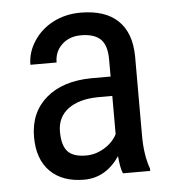

<svg xmlns="http://www.w3.org/2000/svg" viewBox="-45 -579 568 631"><g transform="rotate(-5 239.5 -264.0)"><path d="M336.4 0H426.3V-7.8C415.5 -37.8 410 -73.1 409.7 -113.8V-380.4C409 -431.8 394.6 -470.9 366.5 -497.8C338.3 -524.7 297.2 -538.1 243.2 -538.1C210 -538.1 179.9 -531.1 152.8 -517.1C125.8 -503.1 104.3 -483.8 88.4 -459.2C72.4 -434.7 64.5 -408.9 64.5 -381.8H150.9C150.9 -405.6 159 -425.2 175.3 -440.7C191.6 -456.1 212.7 -463.9 238.8 -463.9C267.4 -463.9 288.7 -457.2 302.7 -443.8C316.7 -430.5 323.7 -408 323.7 -376.5V-320.3H260.3C196.8 -319.7 146.8 -303.5 110.4 -272C73.9 -240.4 55.7 -197.8 55.7 -144C55.7 -95.2 69.1 -57.4 95.9 -30.5C122.8 -3.7 160.2 9.8 208 9.8C255.5 9.8 294.6 -12.7 325.2 -57.6C327.5 -30.6 331.2 -11.4 336.4 0ZM221.2 -68.8C192.5 -68.8 172.2 -75.6 160.2 -89.1C148.1 -102.6 142.1 -124.3 142.1 -154.3C142.1 -186.2 154 -211 177.7 -228.8C201.5 -246.5 233.9 -255.7 274.9 -256.3H323.7V-130.4C314.9 -112.8 300.9 -98.1 281.7 -86.4C262.5 -74.7 242.4 -68.8 221.2 -68.8Z"/></g></svg>

Font: Roboto Condensed
Style: Regular
Weight: 400
Designer: Google
Version: Version 2.134; 2016